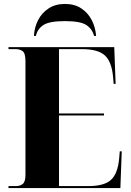

<svg xmlns="http://www.w3.org/2000/svg" viewBox="-20 -953 663 973"><path d="M23 0V-10H61Q83 -10 96 -21.5Q109 -33 109 -67V-642Q109 -683 95 -693.5Q81 -704 60 -704H23V-714H559L566 -528H556L553 -563Q546 -641 511 -672.5Q476 -704 396 -704H279V-378H507V-368H279V-10H428Q508 -10 542.5 -41.5Q577 -73 584 -151L587 -186H597L590 0ZM152 -771Q154 -814 173 -851Q192 -888 226.5 -910.5Q261 -933 309 -933Q358 -933 392 -910.5Q426 -888 445 -851Q464 -814 467 -771H457Q447 -807 417 -826.5Q387 -846 309 -846Q231 -846 200.5 -826.5Q170 -807 162 -771Z"/></svg>

Font: Noto Serif Display SemiCondensed ExtraBold
Style: Regular
Weight: 800
Width: 4
Designer: Monotype Design Team
Foundry: Monotype Imaging Inc.
Version: Version 2.009